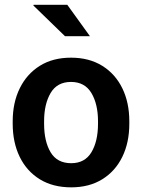

<svg xmlns="http://www.w3.org/2000/svg" viewBox="-20 -782 601 812"><path d="M281.2 10.3Q203.6 10.3 148.2 -23.9Q92.8 -58.1 63.2 -118.9Q33.7 -179.7 33.7 -258.8V-269Q33.7 -347.7 63.5 -408.4Q93.3 -469.2 148.4 -503.7Q203.6 -538.1 280.3 -538.1Q356.9 -538.1 412.4 -503.7Q467.8 -469.2 497.3 -408.7Q526.9 -348.1 526.9 -269V-258.8Q526.9 -179.2 497.3 -118.7Q467.8 -58.1 412.6 -23.9Q357.4 10.3 281.2 10.3ZM281.2 -91.8Q338.9 -91.8 366.7 -138.2Q394.5 -184.6 394.5 -258.8V-269Q394.5 -341.8 366.5 -388.7Q338.4 -435.5 280.3 -435.5Q221.7 -435.5 194.1 -388.7Q166.5 -341.8 166.5 -269V-258.8Q166.5 -184.1 194.1 -137.9Q221.7 -91.8 281.2 -91.8ZM360.4 -628.9H254.9L121.1 -758.8L122.1 -761.7H264.6Z"/></svg>

Font: Roboto Slab SemiBold
Style: Regular
Weight: 600
Designer: Google
Version: Version 2.001; ttfautohint (v1.8.3)